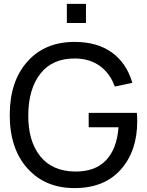

<svg xmlns="http://www.w3.org/2000/svg" viewBox="-20 -950 754 985"><path d="M323 -832V-930H421V-832ZM362 15Q212 15 121 -86Q30 -187 30 -360Q30 -532 120 -633.5Q210 -735 362 -735Q480 -735 555 -680Q630 -625 659 -525L569 -506Q545 -573 493 -611Q441 -649 366 -650Q249 -651 187.5 -572.5Q126 -494 125 -360Q124 -227 186 -149Q248 -71 366 -70Q468 -69 524 -128Q580 -187 588 -297H435V-371H682Q684 -357 684 -328Q684 -175 599.5 -80Q515 15 362 15Z"/></svg>

Font: Manrope Medium
Style: Medium
Weight: 500
Designer: Mikhail Sharanda
Foundry: Mikhail Sharanda
Version: Version 4.000;hotconv 1.0.109;makeotfexe 2.5.65596